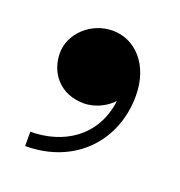

<svg xmlns="http://www.w3.org/2000/svg" viewBox="-74 -245 438 466"><g transform="rotate(20 144.5 -12.0)"><path d="M40 -85C40 -34 75 10 136 10C166.5 10 194.5 -6 210 -23C198 73.5 121.5 119 38 119V156C167 156 249 65.5 249 -50C249 -131 200 -180 143 -180C87 -180 40 -136 40 -85Z"/></g></svg>

Font: Bodoni* 06
Style: Bold
Weight: 700
Version: Version 2.2